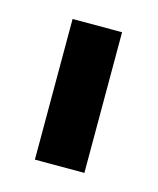

<svg xmlns="http://www.w3.org/2000/svg" viewBox="-56 -806 293 356"><g transform="rotate(15 90.0 -628.0)"><path d="M137 -493H42V-763H137Z"/></g></svg>

Font: Open Sauce Two SemiBold
Style: Regular
Weight: 600
Designer: Alfredo Marco Pradil
Foundry: Creative Sauce Fz LLC
Version: Version 1.477